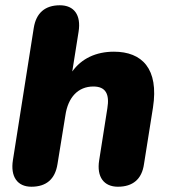

<svg xmlns="http://www.w3.org/2000/svg" viewBox="-20 -699 644 728"><path d="M99 9C156 9 189 -20 198 -77L228 -262C238 -330 276 -371 334 -371C381 -371 396 -342 387 -288L356 -91C346 -28 374 9 427 9C484 9 518 -20 526 -77L560 -291C583 -439 518 -503 412 -503C344 -503 289 -477 254 -428L278 -579C288 -642 261 -679 207 -679C151 -679 117 -650 108 -593L29 -92C19 -29 46 9 99 9Z"/></svg>

Font: SN Pro Heavy
Style: Italic
Weight: 800
Italic angle: -9°
Designer: Tobias Whetton
Foundry: Supernotes
Version: Version 1.001;Glyphs 3.2 (3249)